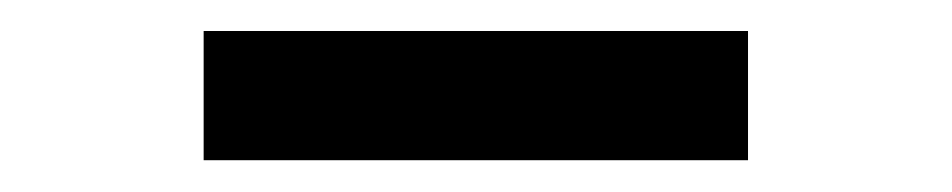

<svg xmlns="http://www.w3.org/2000/svg" viewBox="-20 -747 605 122"><path d="M455.3 -727.3V-645.2H109.4V-727.3Z"/></svg>

Font: InterMG
Style: Bold
Weight: 700
Designer: Rasmus Andersson
Foundry: rsms
Version: Version 3.019;December 26, 2023;FontCreator 15.0.0.2955 64-b